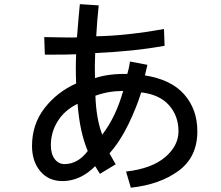

<svg xmlns="http://www.w3.org/2000/svg" viewBox="-20 -832 1040 905"><path d="M130.9 -143.6Q130.9 -246.1 189.9 -322.3Q249 -398.4 338.9 -438.5Q335.9 -509.8 338.9 -576.2Q300.8 -574.2 191.4 -574.2L188.5 -657.2Q199.2 -657.2 267.6 -655.8Q335.9 -654.3 342.8 -656.2Q345.7 -695.3 350.6 -750Q355.5 -804.7 356.4 -812.5L445.3 -806.6Q437.5 -736.3 433.6 -661.1Q573.2 -663.1 752.9 -695.3L755.9 -616.2Q611.3 -589.8 428.7 -582Q425.8 -522.5 427.7 -463.9Q493.2 -485.4 580.1 -483.4Q588.9 -513.7 592.8 -542L674.8 -526.4Q672.9 -516.6 668.5 -499.5Q664.1 -482.4 663.1 -476.6Q787.1 -457 848.6 -386.7Q910.2 -316.4 910.2 -212.9Q910.2 -91.8 821.8 -26.9Q733.4 38.1 596.7 52.7L574.2 -23.4Q694.3 -37.1 757.8 -90.8Q821.3 -144.5 821.3 -212.9Q821.3 -286.1 776.4 -336.4Q731.4 -386.7 645.5 -396.5Q624 -326.2 585 -245.6Q545.9 -165 496.1 -109.4Q514.6 -75.2 525.4 -57.6L451.2 -12.7Q450.2 -14.6 441.4 -27.8Q432.6 -41 428.7 -48.8Q358.4 21.5 274.4 21.5Q209 21.5 169.9 -24.9Q130.9 -71.3 130.9 -143.6ZM219.7 -147.5Q219.7 -106.4 237.8 -82.5Q255.9 -58.6 284.2 -58.6Q346.7 -58.6 393.6 -120.1Q355.5 -210.9 345.7 -342.8Q284.2 -312.5 252 -260.7Q219.7 -209 219.7 -147.5ZM429.7 -380.9Q433.6 -270.5 461.9 -197.3Q526.4 -281.2 560.5 -403.3Q491.2 -403.3 429.7 -380.9Z"/></svg>

Font: Gothic A1 Medium
Style: Regular
Weight: 500
Designer: HanYang I&C Co.,Ltd.
Foundry: HanYang I&C Co.,Ltd.
Version: Version 2.50